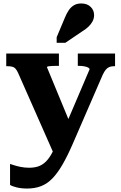

<svg xmlns="http://www.w3.org/2000/svg" viewBox="-20 -849 700 1108"><path d="M399 -103 353 -22 296 51 85 -427Q78 -443 70 -452Q62 -461 50.5 -464Q39 -467 22 -467H16V-540H320V-469H315Q299 -469 284 -468.5Q269 -468 260 -466.5Q251 -465 251 -461ZM399 -17Q369 52 340.5 101Q312 150 282.5 180.5Q253 211 217.5 225Q182 239 136 239Q103 239 76.5 232.5Q50 226 38 218V97Q42 98 58 103.5Q74 109 98 114Q122 119 148 119Q176 119 198.5 112Q221 105 240.5 87.5Q260 70 277.5 39Q295 8 312 -39L340 -81L497 -449Q497 -455 488 -459.5Q479 -464 465 -466.5Q451 -469 434 -469H429V-540H644V-467H639Q623 -467 611.5 -462.5Q600 -458 591 -447.5Q582 -437 573 -418ZM354 -746Q364 -771 376.5 -789.5Q389 -808 406.5 -818.5Q424 -829 449 -829Q483 -829 503 -809.5Q523 -790 523 -762Q523 -743 514.5 -726.5Q506 -710 491 -695.5Q476 -681 456 -669L357 -602H307V-634Z"/></svg>

Font: Roboto Serif 20pt
Style: Bold
Weight: 700
Version: Version 1.008